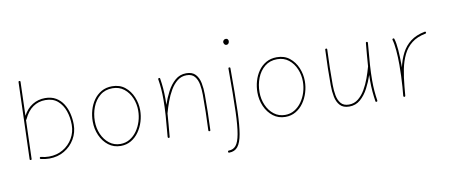

<svg xmlns="http://www.w3.org/2000/svg" viewBox="-77 -1047 3739 1586"><g transform="rotate(-10 1792.5 -254.5)"><path d="M130.9 -672.9Q138.7 -672.9 138.7 -664.1L129.9 -381.3Q161.1 -439 208.5 -468Q255.9 -497.1 314 -497.1Q366.7 -497.1 404.1 -475.1Q441.4 -453.1 464.8 -416.3Q488.3 -379.4 499.3 -334Q510.3 -288.6 510.3 -241.7Q510.3 -175.3 478 -120.1Q445.8 -64.9 390.1 -32Q334.5 1 263.7 1Q227.5 1 192.9 -7.8Q184.6 -9.8 186.5 -18.1Q188.5 -26.4 197.3 -24.4Q229.5 -15.6 263.7 -15.6Q329.6 -15.6 381.6 -46.4Q433.6 -77.1 463.6 -128.7Q493.7 -180.2 493.7 -241.7Q493.7 -303.2 474.9 -357.7Q456.1 -412.1 416.5 -446.3Q377 -480.5 314 -480.5Q255.4 -480.5 209.2 -448.5Q163.1 -416.5 133.3 -350.6Q131.8 -347.2 128.4 -346.2L118.2 -21.5Q118.2 -13.7 109.4 -13.7Q101.6 -13.7 101.6 -22.5L122.1 -665Q122.1 -672.9 130.9 -672.9Z M876.5 -497.1Q939.9 -497.1 983.2 -462.4Q1026.4 -427.7 1048.8 -374Q1071.3 -320.3 1071.3 -262.7Q1071.3 -214.4 1056.9 -167.5Q1042.5 -120.6 1015.6 -82.5Q988.8 -44.4 950.2 -21.7Q911.6 1 863.3 1Q804.2 1 760.5 -32.7Q716.8 -66.4 692.9 -120.8Q668.9 -175.3 668.9 -237.3Q668.9 -285.6 682.1 -332Q695.3 -378.4 721.4 -415.5Q747.6 -452.6 786.4 -474.9Q825.2 -497.1 876.5 -497.1ZM876.5 -480.5Q814.9 -480.5 772.5 -445.8Q730 -411.1 708.3 -355.5Q686.5 -299.8 686.5 -237.3Q686.5 -178.2 708.7 -127.7Q731 -77.1 770.8 -46.4Q810.5 -15.6 863.3 -15.6Q906.7 -15.6 941.9 -36.6Q977.1 -57.6 1002.2 -93Q1027.3 -128.4 1041 -172.4Q1054.7 -216.3 1054.7 -262.7Q1054.7 -317.9 1033.7 -367.7Q1012.7 -417.5 972.9 -449Q933.1 -480.5 876.5 -480.5Z M1256.3 -4.9Q1266.1 -109.4 1271 -183.8Q1275.9 -258.3 1275.9 -315.9Q1275.9 -364.3 1272.7 -405Q1269.5 -445.8 1262.7 -487.3Q1261.2 -494.6 1269 -496.6Q1278.3 -498.5 1279.3 -490.2Q1286.1 -448.2 1289.6 -406.5Q1293 -364.7 1293 -315.9Q1293 -293 1292 -268.1Q1310.5 -323.7 1338.1 -376.2Q1365.7 -428.7 1405 -462.6Q1444.3 -496.6 1498 -496.6Q1549.3 -496.6 1575.4 -468Q1601.6 -439.5 1610.6 -393.8Q1619.6 -348.1 1619.6 -297.4Q1619.6 -223.1 1618.4 -152.1Q1617.2 -81.1 1613.3 0.5Q1613.3 8.3 1605 8.3Q1596.7 8.3 1596.7 -0.5Q1600.6 -82 1601.8 -152.6Q1603 -223.1 1603 -297.4Q1603 -342.8 1595.5 -384.5Q1587.9 -426.3 1565.4 -453.1Q1543 -480 1498 -480Q1454.1 -480 1420.7 -453.4Q1387.2 -426.8 1362.3 -384.3Q1337.4 -341.8 1319.6 -292.7Q1301.8 -243.7 1289.6 -198.7L1289.1 -197.3Q1286.1 -156.2 1282.2 -108.2Q1278.3 -60.1 1272.9 -2.9Q1272 5.4 1263.7 4.4Q1255.9 3.4 1256.3 -4.9Z M1857.4 -482.4Q1865.7 -482.4 1865.7 -474.1Q1865.7 -361.8 1865 -271.2Q1864.3 -180.7 1861.8 -109.4Q1857.9 4.9 1845.7 75.4Q1833.5 146 1807.4 178.5Q1781.2 210.9 1734.9 210.9Q1726.6 210.9 1726.6 202.1Q1726.6 193.4 1734.9 193.4Q1772 193.4 1794.7 166Q1817.4 138.7 1829.3 72.5Q1841.3 6.3 1845.2 -110.4Q1847.7 -181.6 1848.4 -271.7Q1849.1 -361.8 1849.1 -474.1Q1849.1 -482.4 1857.4 -482.4ZM1844.2 -694.8Q1844.2 -704.6 1851.3 -712.2Q1858.4 -719.7 1870.6 -719.7Q1881.3 -719.7 1886.2 -712.2Q1891.1 -704.6 1891.1 -698.2Q1891.1 -686 1884.8 -678Q1878.4 -669.9 1868.2 -669.9Q1856 -669.9 1850.1 -679.2Q1844.2 -688.5 1844.2 -694.8Z M2257.8 -497.1Q2321.3 -497.1 2364.5 -462.4Q2407.7 -427.7 2430.2 -374Q2452.6 -320.3 2452.6 -262.7Q2452.6 -214.4 2438.2 -167.5Q2423.8 -120.6 2397 -82.5Q2370.1 -44.4 2331.5 -21.7Q2293 1 2244.6 1Q2185.5 1 2141.8 -32.7Q2098.1 -66.4 2074.2 -120.8Q2050.3 -175.3 2050.3 -237.3Q2050.3 -285.6 2063.5 -332Q2076.7 -378.4 2102.8 -415.5Q2128.9 -452.6 2167.7 -474.9Q2206.5 -497.1 2257.8 -497.1ZM2257.8 -480.5Q2196.3 -480.5 2153.8 -445.8Q2111.3 -411.1 2089.6 -355.5Q2067.9 -299.8 2067.9 -237.3Q2067.9 -178.2 2090.1 -127.7Q2112.3 -77.1 2152.1 -46.4Q2191.9 -15.6 2244.6 -15.6Q2288.1 -15.6 2323.2 -36.6Q2358.4 -57.6 2383.5 -93Q2408.7 -128.4 2422.4 -172.4Q2436 -216.3 2436 -262.7Q2436 -317.9 2415 -367.7Q2394 -417.5 2354.2 -449Q2314.5 -480.5 2257.8 -480.5Z M3020.5 -483.4Q3010.7 -378.9 3005.9 -304.7Q3001 -230.5 3001 -172.4Q3001 -124 3004.4 -83.3Q3007.8 -42.5 3014.2 -1Q3015.6 6.3 3007.8 8.3Q2998.5 10.3 2997.6 2Q2991.2 -40 2987.5 -81.8Q2983.9 -123.5 2983.9 -172.4Q2983.9 -195.3 2984.9 -220.2Q2966.3 -164.6 2938.7 -112.1Q2911.1 -59.6 2871.8 -25.6Q2832.5 8.3 2778.8 8.3Q2728 8.3 2701.7 -20.3Q2675.3 -48.8 2666.3 -94.5Q2657.2 -140.1 2657.2 -190.9Q2657.2 -265.1 2658.4 -336.4Q2659.7 -407.7 2663.6 -488.8Q2663.6 -496.6 2671.9 -496.6Q2680.2 -496.6 2680.2 -487.8Q2676.3 -406.7 2675 -335.9Q2673.8 -265.1 2673.8 -190.9Q2673.8 -146 2681.4 -104Q2689 -62 2711.4 -35.2Q2733.9 -8.3 2778.8 -8.3Q2822.8 -8.3 2856.2 -34.9Q2889.6 -61.5 2914.6 -104Q2939.5 -146.5 2957.3 -195.6Q2975.1 -244.6 2987.3 -289.6L2987.8 -291Q2990.7 -332 2994.6 -380.1Q2998.5 -428.2 3003.9 -485.4Q3004.9 -493.7 3013.2 -492.7Q3021 -491.7 3020.5 -483.4Z M3239.3 8.3 3237.3 7.8Q3237.3 7.8 3236.8 7.8Q3236.8 7.3 3236.3 7.3Q3231.4 5.4 3231.9 -0.5Q3231.9 0 3231.9 -0.2Q3231.9 -0.5 3231.9 -1V-2.4Q3233.4 -21.5 3235.1 -39.8Q3236.8 -58.1 3238.3 -76.2Q3241.2 -118.7 3243.2 -166Q3245.1 -213.4 3245.1 -259.8Q3245.1 -323.7 3240.2 -380.4Q3235.4 -437 3225.1 -471.7Q3222.7 -479.5 3231 -482.4Q3238.8 -484.9 3241.7 -476.6Q3252.9 -439.5 3257.3 -381.8Q3261.7 -324.2 3261.7 -259.8Q3261.7 -247.6 3261.7 -234.9Q3276.4 -299.8 3303.7 -352.8Q3331.1 -405.8 3377.9 -441.9Q3424.8 -478 3498 -492.2Q3505.9 -494.1 3507.8 -485.4Q3509.8 -477.5 3501 -475.6Q3430.2 -461.9 3385.3 -426.5Q3340.3 -391.1 3314.5 -338.1Q3288.6 -285.2 3275.4 -218.8Q3262.2 -152.3 3255.4 -76.7Q3252.4 -35.2 3248.5 1L3248 2.9Q3248 2.9 3248 3.4Q3248 3.4 3247.6 3.9Q3245.1 8.8 3239.7 8.3Q3239.7 8.3 3239.3 8.3Z"/></g></svg>

Font: Mikhak Thin
Style: Regular
Weight: 100
Designer: Amin Abedi
Version: Version 3.3